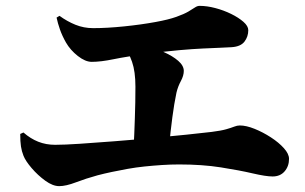

<svg xmlns="http://www.w3.org/2000/svg" viewBox="-20 -694 1040 655"><path d="M182 -59Q160 -59 134.5 -77.5Q109 -96 88 -120.5Q67 -145 60 -163Q54 -178 51.5 -194.5Q49 -211 49 -237L60 -242Q84 -221 110.5 -210.5Q137 -200 168 -200Q199 -200 252 -203.5Q305 -207 369 -212Q433 -217 497 -223Q561 -229 615.5 -234.5Q670 -240 702 -244Q734 -248 751.5 -253Q769 -258 779 -262Q789 -266 798 -266Q820 -266 848.5 -254.5Q877 -243 904 -225.5Q931 -208 948.5 -188.5Q966 -169 966 -152Q966 -127 951 -109.5Q936 -92 910 -92Q887 -92 842 -102.5Q797 -113 733.5 -123Q670 -133 591 -133Q562 -133 532 -131Q502 -129 473 -126Q444 -123 416 -118Q388 -113 362 -107.5Q336 -102 313 -96Q273 -85 239 -72Q205 -59 182 -59ZM435 -185Q437 -209 438 -235.5Q439 -262 440 -289.5Q441 -317 441.5 -344.5Q442 -372 442 -398Q442 -450 430.5 -483Q419 -516 400 -540L407 -553Q438 -549 473 -539.5Q508 -530 538.5 -516.5Q569 -503 588 -486.5Q607 -470 607 -452Q607 -436 597 -417.5Q587 -399 582 -378Q578 -359 574.5 -338Q571 -317 568 -294Q565 -271 562 -245Q559 -219 557 -190ZM293 -483Q271 -483 245.5 -503Q220 -523 205 -549Q192 -572 184.5 -593.5Q177 -615 173 -634L183 -640Q209 -621 237.5 -609.5Q266 -598 298 -598Q345 -598 403.5 -604Q462 -610 511 -619Q555 -627 581.5 -636.5Q608 -646 622.5 -654.5Q637 -663 645 -668.5Q653 -674 661 -674Q686 -674 714.5 -666.5Q743 -659 768.5 -646.5Q794 -634 810.5 -619.5Q827 -605 827 -591Q827 -569 814 -552Q801 -535 770 -533Q753 -532 729 -531Q705 -530 672 -528.5Q639 -527 593 -523Q547 -519 487 -511Q411 -501 367.5 -492Q324 -483 293 -483Z"/></svg>

Font: Noto Serif SC ExtraLight Black
Style: Regular
Weight: 900
Version: Version 2.002-H1;hotconv 1.1.0;makeotfexe 2.6.0